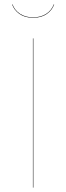

<svg xmlns="http://www.w3.org/2000/svg" viewBox="-20 -855 302 875"><path d="M132 0H130V-680H132ZM35 -835H37Q47 -808 71.5 -792Q96 -776 131 -776Q166 -776 190.5 -792Q215 -808 225 -835H227Q218 -809 193.5 -791.5Q169 -774 131 -774Q93 -774 68.5 -791.5Q44 -809 35 -835Z"/></svg>

Font: FiraGO Two
Style: Regular
Weight: 100
Designer: bBox Type
Foundry: bBox Type GmbH
Version: Version 1.001